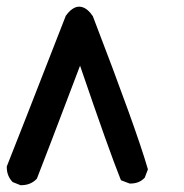

<svg xmlns="http://www.w3.org/2000/svg" viewBox="-29 -372 549 572"><path d="M356 174.3 335.4 166.5 331.5 165 329.6 160.6Q296.4 78.1 209.5 -176.3Q110.4 85 81.5 158.7L80.6 160.6L79.1 162.1Q61.5 179.7 34.2 179.7H32.2L30.8 179.2L11.2 171.4L8.8 170.4L7.3 168.9Q-8.8 151.4 -8.8 126V124L-8.3 122.6Q24.9 39.6 166.5 -323.7L167 -325.2L168 -326.2Q176.8 -338.4 186 -344.7Q196.8 -352.5 207.8 -352.1Q218.8 -351.6 228.3 -344.7Q237.8 -337.9 246.1 -325.7L247.1 -324.7L247.6 -323.7Q376.5 11.7 410.6 128.9L411.6 132.3L410.6 135.3L402.8 155.8L401.9 157.7L400.4 159.2Q384.8 174.8 359.4 174.8H357.4Z"/></svg>

Font: NaikaiFont
Style: Bold
Weight: 700
Version: Version 1.89